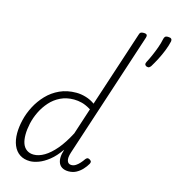

<svg xmlns="http://www.w3.org/2000/svg" viewBox="-147 -1176 1205 1317"><g transform="rotate(15 455.0 -517.5)"><path d="M187 17Q144 17 114 -3Q84 -23 68.5 -60Q53 -97 53 -146Q53 -190 65 -241Q77 -292 102.5 -341Q128 -390 166.5 -430.5Q205 -471 257 -495Q309 -519 375 -519Q408 -519 443 -508.5Q478 -498 507 -477L683 -1014Q686 -1026 692.5 -1030.5Q699 -1035 713 -1035Q732 -1035 736.5 -1027.5Q741 -1020 737 -1008L444 -113Q431 -73 438.5 -52Q446 -31 468 -31Q485 -31 499.5 -40.5Q514 -50 527 -64.5Q540 -79 550 -94Q555 -101 562 -104Q569 -107 580 -101Q591 -94 592 -87Q593 -80 588 -71Q576 -50 557.5 -30Q539 -10 515 3Q491 16 460 16Q432 16 413 4Q394 -8 387 -31.5Q380 -55 386 -88Q388 -97 390.5 -104.5Q393 -112 394 -120Q358 -68 320 -38Q282 -8 247.5 4.5Q213 17 187 17ZM111 -151Q111 -114 120.5 -88Q130 -62 150.5 -47.5Q171 -33 200 -33Q236 -33 275 -56Q314 -79 354 -126Q394 -173 432 -246L493 -433Q457 -455 428 -462.5Q399 -470 371 -470Q318 -470 275.5 -449.5Q233 -429 202 -394Q171 -359 150.5 -317Q130 -275 120.5 -231.5Q111 -188 111 -151ZM792 -817Q782 -822 780 -829Q778 -836 784 -848Q796 -870 809.5 -900.5Q823 -931 835 -964Q847 -997 853 -1027Q855 -1038 860.5 -1045Q866 -1052 882 -1052Q900 -1052 906 -1045Q912 -1038 910 -1027Q903 -995 888.5 -958.5Q874 -922 856.5 -888.5Q839 -855 823 -829Q818 -822 811.5 -817.5Q805 -813 792 -817Z"/></g></svg>

Font: Playwrite CO ExtraLight
Style: Regular
Weight: 250
Version: Version 1.002